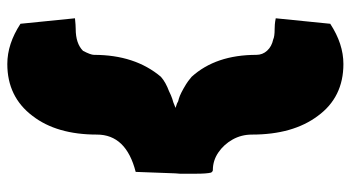

<svg xmlns="http://www.w3.org/2000/svg" viewBox="-237 -628 959 525"><g transform="rotate(-90 242.5 -365.5)"><path d="M330 94Q239 94 188 24Q137 -44 137 -156Q137 -185 123.5 -209Q110 -233 88 -248Q66 -263 40 -263Q36 -263 33 -268Q30 -280 30 -309V-353L31 -366L35 -474Q137 -500 137 -580Q137 -690 188 -756Q240 -825 330 -825Q385 -825 440 -789L455 -640Q445 -639 438 -638.5Q431 -638 426 -638Q386 -638 366 -618Q355 -597 355 -588Q355 -476 295 -405Q287 -398 277 -392.5Q267 -387 256 -383Q244 -377 235 -374Q231 -373 225 -371Q219 -369 210 -365Q213 -364 216 -363Q219 -362 222 -361Q228 -357 235 -356Q249 -352 275 -336Q282 -332 295 -321Q355 -255 355 -144Q355 -127 366.5 -114.5Q378 -102 397 -98Q405 -94 426 -94Q431 -94 438 -93.5Q445 -93 455 -91L440 58Q385 94 330 94Z"/></g></svg>

Font: Sigmar
Style: Regular
Weight: 400
Designer: Vernon Adams
Foundry: Vernon Adams
Version: Version 1.000; ttfautohint (v1.8.4.7-5d5b);gftools[0.9.24]